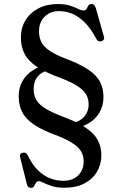

<svg xmlns="http://www.w3.org/2000/svg" viewBox="-20 -733 611 950"><path d="M319.5 -95.5 315.5 -122Q365 -124.5 391.8 -150.8Q418.5 -177 418.5 -217Q418.5 -244.5 406 -266Q393.5 -287.5 363 -307.2Q332.5 -327 278 -348Q206 -374 163.2 -402.2Q120.5 -430.5 102 -465.5Q83.5 -500.5 83.5 -547Q83.5 -596.5 106.8 -633.8Q130 -671 171 -692Q212 -713 265.5 -713Q302.5 -713 326.8 -705Q351 -697 366.8 -689Q382.5 -681 393.5 -681Q404 -681 408 -689Q412 -697 416.8 -705Q421.5 -713 432.5 -713Q440.5 -713 445.5 -708.5Q450.5 -704 454 -693L494 -552.5Q497 -544 493.5 -537.8Q490 -531.5 481.5 -529Q465.5 -524.5 457 -540Q430.5 -590.5 400.5 -620.8Q370.5 -651 338.5 -664.5Q306.5 -678 272.5 -678Q228 -678 200.5 -650.2Q173 -622.5 173 -577.5Q173 -547.5 185 -524.5Q197 -501.5 224.8 -482.5Q252.5 -463.5 299.5 -445Q374.5 -417 416.5 -388.8Q458.5 -360.5 475.2 -327.5Q492 -294.5 492 -252.5Q492 -209 471 -174.2Q450 -139.5 411.2 -118.8Q372.5 -98 319.5 -95.5ZM224 -414 235.5 -390Q190.5 -381 168.5 -356.5Q146.5 -332 146.5 -292Q146.5 -261 160.2 -237.8Q174 -214.5 205.5 -195.5Q237 -176.5 289 -156.5Q363.5 -129 405.5 -100.2Q447.5 -71.5 464.5 -38.2Q481.5 -5 481.5 36Q481.5 80.5 459.8 117Q438 153.5 397.2 174.8Q356.5 196 298 196Q262.5 196 237.5 188Q212.5 180 196.5 171.8Q180.5 163.5 172 163.5Q162.5 163.5 157.8 171.8Q153 180 148.5 188.2Q144 196.5 132.5 196.5Q124.5 196.5 120 192Q115.5 187.5 112.5 176.5L80 47Q74.5 28 91 23Q99 20.5 105.8 23.5Q112.5 26.5 117.5 36Q140 82.5 168 109.8Q196 137 227.8 149.2Q259.5 161.5 293 161.5Q340 161.5 367 134.8Q394 108 394 65.5Q394 39.5 382.8 18.5Q371.5 -2.5 344 -21.2Q316.5 -40 267.5 -60Q195 -86 152.2 -113.8Q109.5 -141.5 91 -176.2Q72.5 -211 72.5 -257.5Q72.5 -297.5 90.5 -330.5Q108.5 -363.5 142.5 -385.2Q176.5 -407 224 -414Z"/></svg>

Font: Fraunces 24pt
Style: Regular
Weight: 400
Version: Version 1.000;[b76b70a41]